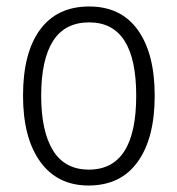

<svg xmlns="http://www.w3.org/2000/svg" viewBox="-20 -562 547 592"><path d="M253 10Q157 10 104 -63.5Q51 -137 51 -267Q51 -399 103.5 -470.5Q156 -542 255 -542Q353 -542 405 -469.5Q457 -397 457 -267Q457 -136 404.5 -63Q352 10 253 10ZM254 -39Q400 -39 400 -267Q400 -493 255 -493Q180 -493 143.5 -435.5Q107 -378 107 -267Q107 -157 143.5 -98Q180 -39 254 -39Z"/></svg>

Font: Noto Sans UI NarrowLight
Style: Regular
Weight: 300
Width: 4
Designer: Monotype Design Team
Foundry: Monotype Imaging Inc.
Version: Version 1.001